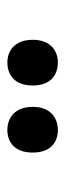

<svg xmlns="http://www.w3.org/2000/svg" viewBox="152 -950 177 521"><g transform="rotate(-90 240.5 -689.5)"><path d="M332 -621C361 -621 393 -639 393 -689C393 -740 361 -758 332 -758C299 -758 269 -740 269 -689C269 -639 299 -621 332 -621ZM148 -621C179 -621 211 -639 211 -689C211 -740 179 -758 148 -758C117 -758 87 -740 87 -689C87 -639 117 -621 148 -621Z"/></g></svg>

Font: Noto Serif Ethiopic ExtraCondensed Black
Style: Regular
Weight: 900
Width: 2
Designer: Monotype Design Team
Foundry: Monotype Imaging Inc.
Version: Version 2.102